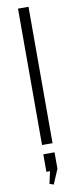

<svg xmlns="http://www.w3.org/2000/svg" viewBox="-105 -774 415 1026"><g transform="rotate(-10 102.5 -260.5)"><path d="M131 -740V0H74V-740ZM133 50V139L99 219L77 211L102 98L129 145H72V50Z"/></g></svg>

Font: Pathway Extreme Condensed Thin
Style: Regular
Weight: 250
Width: 3
Version: Version 1.001;gftools[0.9.26]